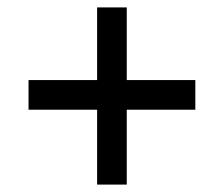

<svg xmlns="http://www.w3.org/2000/svg" viewBox="-20 -600 605 518"><path d="M57 -384H242V-580H322V-384H507V-304H322V-102H242V-304H57Z"/></svg>

Font: PTSerif
Style: Bold
Weight: 700
Designer: A.Korolkova, O.Umpeleva, V.Yefimov
Foundry: ParaType Ltd
Version: Version 1.000W OFL; ttfautohint (v1.2) -l 8 -r 50 -G 200 -x 